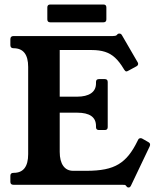

<svg xmlns="http://www.w3.org/2000/svg" viewBox="-20 -820 704 852"><path d="M639 -189Q650 -183 644 -170L561 4Q557 12 551 12Q545 12 543 9L539 4Q537 1 533.2 0.5Q529.4 0 520.7 0H40Q26 0 26 -13V-40Q26 -53 40 -53H41Q105 -53 105 -136V-523Q105 -606 40 -606Q26 -606 26 -620V-646Q26 -660 40 -660H479.8Q493 -660 497.7 -664L502.4 -669Q504.3 -671 510 -671Q517 -671 521 -664L590 -545Q593 -541 593 -537Q593 -530 586 -526L551 -507Q544 -503 541 -503Q536 -503 531 -511L528 -516Q510 -546 490.5 -564Q471 -582 446 -590Q421 -598 387 -598H245V-391H322Q362 -391 384 -406Q406 -421 406 -450V-456Q406 -469 419 -469H445Q458 -469 458 -456V-256Q458 -243 445 -243H419Q406 -243 406 -256V-261Q406 -320 322 -320H245V-146Q245 -106 260.5 -84Q276 -62 305 -62H363Q411.4 -62 446.2 -69Q481 -76 506.5 -91.5Q532 -107 552 -132Q572 -157 590 -194L593 -200Q595 -205 600.5 -206.5Q606 -208 611 -205ZM452 -734Q452 -721 439 -721H203Q190 -721 190 -734V-787Q190 -800 203 -800H439Q452 -800 452 -787Z"/></svg>

Font: Young Serif Light
Style: Regular
Weight: 300
Designer: Bastien Sozeau
Foundry: NBR — Bastien Sozeau
Version: Version 5.001